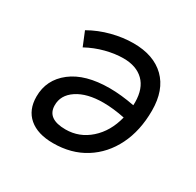

<svg xmlns="http://www.w3.org/2000/svg" viewBox="-122 -665 831 813"><g transform="rotate(30 293.0 -258.5)"><path d="M227.5 9.8Q151.9 9.8 110.1 -25.9Q68.4 -61.5 68.4 -126.5Q68.4 -209 134.8 -260.5Q201.2 -312 320.3 -312Q375.5 -312 441.9 -299.3Q442.4 -306.6 442.4 -314Q441.9 -381.3 406.2 -416Q370.6 -450.7 307.6 -450.7Q267.1 -450.7 221.4 -439Q175.8 -427.2 133.8 -404.3L106 -472.2Q153.8 -499.5 207.8 -513.4Q261.7 -527.3 312.5 -527.3Q411.1 -527.3 466.6 -473.4Q522 -419.4 522 -318.8Q522 -221.2 485.4 -147.2Q448.7 -73.2 382.6 -31.7Q316.4 9.8 227.5 9.8ZM432.6 -233.9Q375.5 -245.6 327.6 -245.6Q248 -245.6 200.4 -214.1Q152.8 -182.6 153.8 -131.8Q154.8 -66.9 244.1 -66.9Q311.5 -66.9 362.5 -112.3Q413.6 -157.7 432.6 -233.9Z"/></g></svg>

Font: Cascadia Code NF SemiLight
Style: Italic
Weight: 350
Italic angle: -10°
Monospace: yes
Designer: Aaron Bell
Foundry: Saja Typeworks
Version: Version 2404.023; ttfautohint (v1.8.4)